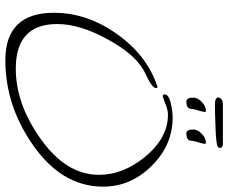

<svg xmlns="http://www.w3.org/2000/svg" viewBox="-86 -708 832 699"><g transform="rotate(90 329.5 -358.0)"><path d="M199 38Q26 38 26 -139Q26 -260 104 -369Q182 -479 296 -516Q300 -515 300 -510Q300 -496 248 -472Q180 -441 122 -333Q67 -233 67 -151Q67 0 229 0Q356 0 480 -87Q616 -181 616 -303Q616 -390 551 -470Q482 -554 397 -554Q380 -554 356 -544Q332 -535 330 -535Q323 -535 323 -541Q323 -558 359 -565Q385 -571 407 -571Q508 -571 583 -495Q659 -419 659 -318Q659 -165 501 -58Q360 38 199 38ZM465 -621Q451 -621 451 -646Q451 -662 466.5 -677Q482 -692 498 -692Q503 -692 503 -690Q503 -681 497.5 -664Q492 -647 492 -640Q492 -621 465 -621ZM349 -621Q335 -621 335 -646Q335 -662 350.5 -677Q366 -692 382 -692Q387 -692 387 -690Q387 -681 381.5 -664Q376 -647 376 -640Q376 -621 349 -621ZM360 -725Q334 -725 334 -738Q334 -741 339.5 -747.5Q345 -754 361 -754H504Q509 -754 513.5 -751.5Q518 -749 518 -743Q518 -735 506.5 -732.5Q495 -730 466 -728Q424 -726 399 -725.5Q374 -725 360 -725Z"/></g></svg>

Font: Shalimar
Style: Regular
Weight: 400
Designer: Robert E. Leuschke
Foundry: Robert E. Leuschke
Version: Version 1.010; ttfautohint (v1.8.3)